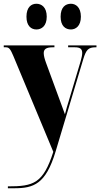

<svg xmlns="http://www.w3.org/2000/svg" viewBox="-23 -778 534 1023"><path d="M355 -621C380 -621 408 -639 408 -689C408 -740 380 -758 355 -758C326 -758 300 -740 300 -689C300 -639 326 -621 355 -621ZM171 -621C198 -621 226 -639 226 -689C226 -740 198 -758 171 -758C144 -758 118 -740 118 -689C118 -639 144 -621 171 -621ZM19 215V225H54C156 225 221 203 273 30L421 -464C436 -513 448 -526 486 -526H491V-536H340V-526H376C403 -526 415 -518 415 -496C415 -486 412 -470 407 -453L343 -239C336 -217 330 -196 323 -169C316 -189 307 -214 297 -240L222 -444C215 -463 210 -481 210 -495C210 -515 222 -526 257 -526H267V-536H-3V-526H9C26 -526 33 -515 48 -480L261 31C207 200 155 215 19 215Z"/></svg>

Font: Noto Serif Display ExtraCondensed Black
Style: Regular
Weight: 900
Width: 2
Designer: Monotype Design Team
Foundry: Monotype Imaging Inc.
Version: Version 2.009